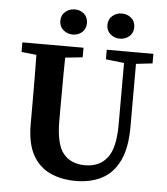

<svg xmlns="http://www.w3.org/2000/svg" viewBox="-55 -832 781 898"><g transform="rotate(5 335.5 -383.5)"><path d="M333 16Q265 16 212.5 -8.5Q160 -33 130.5 -87Q101 -141 101 -229V-329Q101 -398 100.5 -468Q100 -538 98 -608H236Q234 -540 233.5 -470Q233 -400 233 -329V-258Q233 -148 268.5 -104.5Q304 -61 371 -61Q438 -61 474.5 -107.5Q511 -154 511 -264V-608H567V-257Q567 -160 538 -99.5Q509 -39 456.5 -11.5Q404 16 333 16ZM29 -563V-608H316V-563L185 -549H161ZM425 -563V-608H644V-563L548 -552H524ZM260 -665Q235 -665 216 -681Q197 -697 197 -724Q197 -751 216 -767Q235 -783 260 -783Q286 -783 304 -767Q322 -751 322 -724Q322 -697 304 -681Q286 -665 260 -665ZM481 -665Q456 -665 437 -681Q418 -697 418 -724Q418 -751 437 -767Q456 -783 481 -783Q507 -783 525.5 -767Q544 -751 544 -724Q544 -697 525.5 -681Q507 -665 481 -665Z"/></g></svg>

Font: Lisu Bosa Black
Style: Regular
Weight: 900
Designer: David Morse, Annie Olsen, Victor Gaultney, Frank Grießhammer (Latin)
Foundry: SIL International
Version: Version 2.000